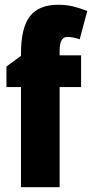

<svg xmlns="http://www.w3.org/2000/svg" viewBox="-20 -785 386 805"><path d="M320 -420H230V0H68V-420H7V-506L68 -551V-560Q68 -670 106 -717.5Q144 -765 223 -765Q256 -765 282.5 -759Q309 -753 346 -739L314 -620Q301 -625 288 -627.5Q275 -630 262 -630Q230 -630 230 -573V-553H320Z"/></svg>

Font: Noto Sans Gurmukhi UI ExtraCondensed Black
Style: Regular
Weight: 900
Width: 2
Designer: Jelle Bosma - Monotype Design Team
Foundry: Monotype Imaging Inc.
Version: Version 2.004; ttfautohint (v1.8.4.7-5d5b)